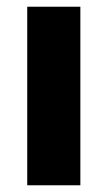

<svg xmlns="http://www.w3.org/2000/svg" viewBox="-20 -551 320 571"><path d="M219 0H61V-531H219Z"/></svg>

Font: Statis Sans
Style: Bold
Weight: 700
Designer: bBox Type GmbH
Foundry: bBox Type GmbH
Version: Version 1.000